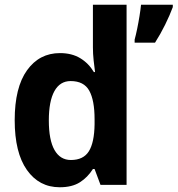

<svg xmlns="http://www.w3.org/2000/svg" viewBox="-20 -780 749 810"><path d="M232 10Q145 10 93.5 -63Q42 -136 42 -273Q42 -411 94 -483.5Q146 -556 233 -556Q283 -556 318.5 -534.5Q354 -513 376 -476H381Q378 -498 375 -525.5Q372 -553 372 -580V-760H514V0H404L379 -67H372Q350 -32 317 -11Q284 10 232 10ZM279 -105Q332 -105 355 -142Q378 -179 379 -256V-277Q379 -357 356.5 -397.5Q334 -438 278 -438Q233 -438 209.5 -395.5Q186 -353 186 -272Q186 -189 210 -147Q234 -105 279 -105ZM709 -750Q696 -715 676.5 -675.5Q657 -636 634 -600H548V-613Q553 -631 558.5 -657.5Q564 -684 568.5 -712Q573 -740 575 -760H709Z"/></svg>

Font: Noto Sans Arabic SemCond
Style: Bold
Weight: 700
Width: 4
Designer: Monotype Design Team, Nadine Chahine, Nizar Qandah and Khaled Hosny
Foundry: Monotype Imaging Inc.
Version: Version 2.012; ttfautohint (v1.8.4.7-5d5b)